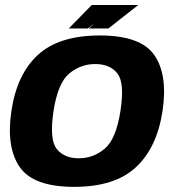

<svg xmlns="http://www.w3.org/2000/svg" viewBox="-20 -741 708 766"><path d="M276 4.5Q438 4.5 522.2 -73.8Q606.5 -152 628.5 -298.5Q650 -443.5 595.5 -521.5Q541 -599.5 378.5 -599.5Q216 -599.5 131.8 -522.5Q47.5 -445.5 25.5 -298.5Q4 -154 58.5 -74.8Q113 4.5 276 4.5ZM294 -109.5Q236 -109.5 206.2 -147Q176.5 -184.5 193.5 -298Q211 -410.5 256.5 -448Q302 -485.5 360 -485.5Q418.5 -485.5 448.2 -448.2Q478 -411 460.5 -298Q443 -185.5 397.5 -147.5Q352 -109.5 294 -109.5ZM335.5 -627.5H412.5L531.5 -721H428.5ZM254.5 -627.5H331L446.5 -721H346Z"/></svg>

Font: Anybody
Style: Bold Italic
Weight: 700
Italic angle: -10°
Designer: Tyler Finck
Foundry: Etcetera Type Company
Version: Version 1.113;gftools[0.9.25]